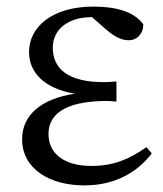

<svg xmlns="http://www.w3.org/2000/svg" viewBox="-20 -548 495 582"><path d="M424 -102C370 -64 322 -45 257 -45C175 -45 127 -82 127 -142C127 -193 164 -242 305 -242C311 -242 321 -241 333 -240V-301C322 -300 304 -299 295 -299C186 -299 140 -340 140 -403C140 -463 192 -496 257 -496H259L300 -460C328 -436 348 -426 370 -426C398 -426 416 -450 414 -475C384 -515 327 -528 263 -528C139 -528 68 -467 68 -390C68 -332 110 -280 207 -264C105 -249 47 -199 47 -126C47 -37 129 14 236 14C332 14 399 -29 440 -83Z"/></svg>

Font: Source Han Serif K
Style: Regular
Weight: 400
Designer: Ryoko NISHIZUKA 西塚涼子 (kana & ideographs); Frank Grießhammer (Latin, Greek & Cyrillic); Wenlong ZHANG 张文龙 (bopomofo); San
Foundry: Adobe Systems Incorporated
Version: Version 1.001;PS 1.001;hotconv 16.6.54;makeotf.lib2.5.65590